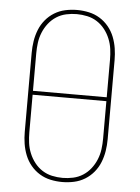

<svg xmlns="http://www.w3.org/2000/svg" viewBox="-53 -785 607 835"><g transform="rotate(5 250.0 -367.5)"><path d="M250 8Q224 8 198.5 2.5Q173 -3 151 -16.5Q129 -30 112.5 -50Q96 -70 86.5 -94Q77 -118 73 -143.5Q69 -169 69 -195V-540Q69 -566 73 -591.5Q77 -617 86.5 -641Q96 -665 112.5 -685Q129 -705 151 -718.5Q173 -732 198.5 -737.5Q224 -743 250 -743Q276 -743 301.5 -737.5Q327 -732 349 -718.5Q371 -705 387.5 -685Q404 -665 413.5 -641Q423 -617 427 -591.5Q431 -566 431 -540V-195Q431 -169 427 -143.5Q423 -118 413.5 -94Q404 -70 387.5 -50Q371 -30 349 -16.5Q327 -3 301.5 2.5Q276 8 250 8ZM411 -376V-540Q411 -563 408 -586Q405 -609 396 -631Q387 -653 372.5 -671.5Q358 -690 338.5 -702.5Q319 -715 296 -720Q273 -725 250 -725Q227 -725 204 -720Q181 -715 161.5 -702.5Q142 -690 127.5 -671.5Q113 -653 104 -631Q95 -609 92 -586Q89 -563 89 -540V-376ZM250 -10Q273 -10 296 -15Q319 -20 338.5 -32.5Q358 -45 372.5 -63.5Q387 -82 396 -104Q405 -126 408 -149Q411 -172 411 -195V-359H89V-195Q89 -172 92 -149Q95 -126 104 -104Q113 -82 127.5 -63.5Q142 -45 161.5 -32.5Q181 -20 204 -15Q227 -10 250 -10Z"/></g></svg>

Font: Iosevka Curly Slab Thin
Style: Regular
Weight: 100
Monospace: yes
Designer: Belleve Invis
Foundry: Belleve Invis
Version: Version 22.1.2; ttfautohint (v1.8.4)